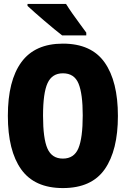

<svg xmlns="http://www.w3.org/2000/svg" viewBox="-20 -947 640 977"><path d="M300 10Q156 10 88 -85Q20 -180 20 -358Q20 -537 89 -631Q158 -725 300 -725Q445 -725 512.5 -629Q580 -533 580 -357Q580 -182 513 -86Q446 10 300 10ZM300 -140Q357 -140 379 -192.5Q401 -245 401 -360Q401 -470 379.5 -522Q358 -574 300 -574Q245 -574 222 -524Q199 -474 199 -358Q199 -242 221.5 -191Q244 -140 300 -140ZM296 -767Q280 -779 256 -799Q232 -819 206 -841Q180 -863 157 -883.5Q134 -904 120 -917V-927H316Q329 -906 348.5 -878Q368 -850 387.5 -824Q407 -798 419 -781V-767Z"/></svg>

Font: Noto Sans Mono Black
Style: Regular
Weight: 900
Designer: Monotype Design Team
Foundry: Monotype Imaging Inc.
Version: Version 2.014